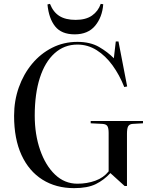

<svg xmlns="http://www.w3.org/2000/svg" viewBox="-20 -961 786 995"><path d="M364 14Q270 14 200 -30Q130 -74 91.5 -157.5Q53 -241 53 -361Q53 -439 77.5 -508Q102 -577 146 -630Q190 -683 250 -713.5Q310 -744 381 -744Q448 -744 493.5 -717.5Q539 -691 570 -659L580 -746H594L639 -513L624 -510Q599 -573 563 -622.5Q527 -672 481 -701Q435 -730 381 -730Q313 -730 263 -685Q213 -640 186.5 -557.5Q160 -475 160 -362Q160 -264 188 -183.5Q216 -103 265.5 -56Q315 -9 381 -9Q431 -9 474 -24.5Q517 -40 543 -73V-272Q543 -297 536.5 -307.5Q530 -318 510 -319L450 -322V-334H721V-322L668 -319Q651 -318 644.5 -307Q638 -296 638 -268V3H626L552 -64Q519 -28 476.5 -7Q434 14 364 14ZM367 -783Q299 -783 266 -824Q233 -865 226 -938L239 -941Q256 -898 288 -878Q320 -858 372 -858Q425 -858 457 -880.5Q489 -903 502 -941L515 -939Q510 -872 473 -827.5Q436 -783 367 -783Z"/></svg>

Font: Literata 72pt
Style: Regular
Weight: 400
Designer: Latin by Veronika Burian and Jose Scaglione. Greek by Irene Vlachou. Cyrillic by Vera Evstafieva.
Foundry: TypeTogether
Version: Version 3.002